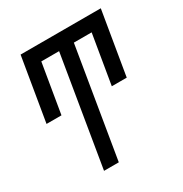

<svg xmlns="http://www.w3.org/2000/svg" viewBox="-171 -648 942 991"><g transform="rotate(-30 300.0 -152.5)"><path d="M164 215 272 -436H166L117 -143H28L91 -520H569L506 -143H417L466 -436H360L252 215Z"/></g></svg>

Font: Iosevka Md Ex Obl
Style: Regular
Weight: 500
Width: 7
Italic angle: -9°
Monospace: yes
Designer: Belleve Invis
Foundry: Belleve Invis
Version: Version 32.5.0; ttfautohint (v1.8.4)